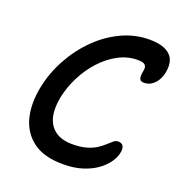

<svg xmlns="http://www.w3.org/2000/svg" viewBox="-130 -822 885 943"><g transform="rotate(20 312.5 -350.5)"><path d="M301 10Q202 10 145 -32Q88 -74 69.5 -145.5Q51 -217 69 -307Q85 -387 125 -460Q165 -533 222 -589.5Q279 -646 348.5 -678.5Q418 -711 493 -711Q546 -711 577.5 -695.5Q609 -680 619.5 -652Q630 -624 622 -585Q618 -564 606.5 -544.5Q595 -525 577.5 -513.5Q560 -502 539 -502Q524 -502 518.5 -509Q513 -516 513 -528Q513 -540 516 -554Q519 -566 517 -576Q515 -586 505 -591.5Q495 -597 471 -597Q420 -597 372 -571.5Q324 -546 284.5 -503Q245 -460 217.5 -406Q190 -352 178 -294Q160 -199 195.5 -148.5Q231 -98 310 -98Q354 -98 384.5 -107Q415 -116 435.5 -129.5Q456 -143 470.5 -156.5Q485 -170 496 -179Q507 -188 519 -188Q539 -188 546 -174.5Q553 -161 548 -139Q544 -116 526 -89.5Q508 -63 477 -40.5Q446 -18 402 -4Q358 10 301 10Z"/></g></svg>

Font: Shantell Sans Medium
Style: Italic
Weight: 500
Italic angle: -11°
Designer: Stephen Nixon, Anya Danilova, Shantell Martin
Foundry: Arrow Type
Version: Version 1.011;[c5ecc13dd]